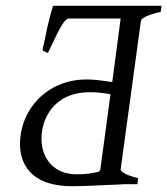

<svg xmlns="http://www.w3.org/2000/svg" viewBox="-20 -635 577 662"><path d="M123 -157C123 -219 160 -317 290 -317C317 -317 340 -314 361 -310L326 -51C325 -48 324 -46 321 -43L302 -39C280 -34 250 -34 244 -34C167 -34 123 -87 123 -157ZM396 -51 466 -564C467 -572 491 -585 534 -594L537 -615H163C158 -600 150 -570 143 -540L134 -496C130 -482 128 -470 127 -461L145 -452L169 -502C198 -562 208 -571 218 -571H396L367 -352C314 -360 296 -361 278 -361C143 -361 49 -258 49 -138C49 -80 77 7 229 7C250 7 278 6 302 5L344 3C371 2 398 1 411 0H454L456 -21C421 -29 396 -41 396 -51Z"/></svg>

Font: Temporarium
Style: Italic
Weight: 400
Italic angle: -7°
Version: Version 1.1